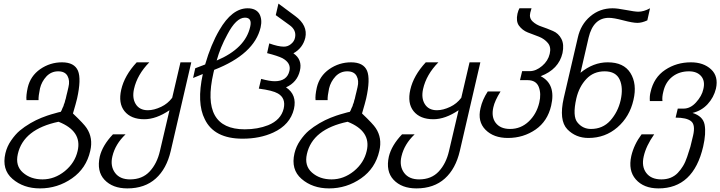

<svg xmlns="http://www.w3.org/2000/svg" viewBox="-20 -766 3999 1066"><path d="M411 72Q437 -38 305 -90Q110 -49 79 89Q64 154 107 192Q150 230 216 230Q283 230 340 184Q396 138 411 72ZM481 72Q459 169 380 224Q300 280 202 280Q110 280 49 227Q-11 175 10 85Q19 47 41 15Q65 -20 90 -41Q115 -62 149 -82Q180 -100 210 -112Q246 -126 264 -131Q272 -133 285.5 -137Q299 -141 303 -142Q306 -143 309.5 -143.5Q313 -144 314.5 -144.5Q316 -145 317 -145Q317 -146 318.5 -147.5Q320 -149 321 -151.5Q322 -154 323 -156Q324 -158 325 -161Q326 -165 327 -166L331 -174Q334 -180 334 -184Q334 -186 338 -194Q339 -196 340 -200Q341 -204 341 -205Q341 -206 342.5 -210.5Q344 -215 345 -218Q347 -224 349 -236L354 -256L360 -282Q369 -318 355 -344Q341 -370 303 -370Q265 -370 238 -342Q211 -313 202 -275Q193 -233 194 -210H127Q124 -235 134 -280Q149 -344 203 -382Q258 -420 324 -420Q393 -420 413 -373Q432 -327 408 -219Q403 -197 385 -136Q447 -77 461 -55Q498 0 481 72Z M928 72Q905 171 845 225Q784 280 687 280Q605 280 560 232Q516 185 534 103Q549 41 607 -20H677Q620 34 604 102Q591 156 619 194Q646 230 702 230Q770 230 811 186Q852 142 868 72L921 -154Q847 -104 781 -104Q707 -104 671 -149Q636 -193 653 -268Q671 -347 739 -420H809Q742 -352 724 -272Q713 -222 733 -189Q754 -154 801 -154Q835 -154 875 -173Q911 -190 936 -223L982 -420H1042Z M1369 -617Q1381 -668 1340 -668Q1291 -668 1242 -574Q1203 -503 1183 -430Q1342 -497 1369 -617ZM1612 -161Q1591 -73 1497 -30Q1423 4 1327 4Q1169 4 1117 -104Q1071 -194 1106 -355L1052 -333L1064 -387L1119 -408Q1151 -519 1198 -599Q1268 -720 1355 -720Q1401 -720 1420 -689Q1437 -658 1427 -614Q1392 -465 1169 -378L1165 -361Q1093 -48 1339 -48Q1411 -48 1469 -71Q1540 -100 1555 -163Q1568 -221 1523 -247Q1494 -264 1417 -274L1430 -328Q1478 -315 1505 -315Q1574 -315 1587 -373Q1597 -416 1548 -443Q1522 -456 1463 -471L1475 -525Q1525 -507 1556 -507Q1578 -507 1595 -521Q1614 -536 1618 -557Q1627 -599 1587 -627L1511 -682L1526 -746L1619 -677Q1690 -625 1675 -556Q1661 -499 1609 -470Q1660 -435 1645 -373Q1630 -309 1568 -281Q1630 -240 1612 -161Z M2016 72Q2042 -38 1910 -90Q1715 -49 1684 89Q1669 154 1712 192Q1755 230 1821 230Q1888 230 1945 184Q2001 138 2016 72ZM2086 72Q2064 169 1985 224Q1905 280 1807 280Q1715 280 1654 227Q1594 175 1615 85Q1624 47 1646 15Q1670 -20 1695 -41Q1720 -62 1754 -82Q1785 -100 1815 -112Q1851 -126 1869 -131Q1877 -133 1890.5 -137Q1904 -141 1908 -142Q1911 -143 1914.5 -143.5Q1918 -144 1919.5 -144.5Q1921 -145 1922 -145Q1922 -146 1923.5 -147.5Q1925 -149 1926 -151.5Q1927 -154 1928 -156Q1929 -158 1930 -161Q1931 -165 1932 -166L1936 -174Q1939 -180 1939 -184Q1939 -186 1943 -194Q1944 -196 1945 -200Q1946 -204 1946 -205Q1946 -206 1947.5 -210.5Q1949 -215 1950 -218Q1952 -224 1954 -236L1959 -256L1965 -282Q1974 -318 1960 -344Q1946 -370 1908 -370Q1870 -370 1843 -342Q1816 -313 1807 -275Q1798 -233 1799 -210H1732Q1729 -235 1739 -280Q1754 -344 1808 -382Q1863 -420 1929 -420Q1998 -420 2018 -373Q2037 -327 2013 -219Q2008 -197 1990 -136Q2052 -77 2066 -55Q2103 0 2086 72Z M2533 72Q2510 171 2450 225Q2389 280 2292 280Q2210 280 2165 232Q2121 185 2139 103Q2154 41 2212 -20H2282Q2225 34 2209 102Q2196 156 2224 194Q2251 230 2307 230Q2375 230 2416 186Q2457 142 2473 72L2526 -154Q2452 -104 2386 -104Q2312 -104 2276 -149Q2241 -193 2258 -268Q2276 -347 2344 -420H2414Q2347 -352 2329 -272Q2318 -222 2338 -189Q2359 -154 2406 -154Q2440 -154 2480 -173Q2516 -190 2541 -223L2587 -420H2647Z M3040 -179Q3020 -93 2954 -47Q2886 0 2800 0Q2721 0 2676 -45Q2630 -91 2648 -166Q2658 -212 2688 -258H2759Q2727 -207 2719 -170Q2707 -117 2732 -84Q2758 -50 2812 -50Q2872 -50 2916 -92Q2959 -133 2974 -196Q2986 -246 2971 -284Q2956 -321 2909 -321H2867L2879 -371H2921Q2956 -371 2990 -400Q3023 -428 3032 -467Q3041 -504 3022 -527Q3003 -550 2973 -562L2910 -586Q2880 -598 2861 -624Q2844 -648 2853 -690Q2858 -710 2864 -720H2931Q2930 -719 2924 -695Q2917 -666 2937 -647Q2957 -628 2988 -618Q3015 -609 3050 -594Q3081 -581 3097 -550Q3113 -519 3103 -471Q3082 -381 2982 -343Q3068 -299 3040 -179Z M3426 -210Q3441 -278 3421 -323Q3400 -370 3337 -370Q3275 -370 3235 -327Q3195 -284 3180 -220Q3157 -119 3187 -85Q3216 -50 3261 -50Q3326 -50 3368 -96Q3411 -144 3426 -210ZM3497 -211Q3476 -118 3408 -59Q3340 0 3247 0Q3177 0 3130 -48Q3082 -98 3110 -222L3188 -557Q3204 -630 3257 -675Q3310 -720 3381 -720Q3407 -720 3453 -711Q3505 -701 3524 -701Q3554 -701 3589 -720L3574 -653Q3544 -639 3519 -639Q3493 -639 3440 -653Q3387 -667 3361 -667Q3274 -667 3248 -557L3203 -362Q3274 -420 3354 -420Q3443 -420 3480 -361Q3518 -300 3497 -211Z M3884 48Q3830 280 3636 280Q3554 280 3510 230Q3467 181 3485 100Q3500 36 3542 -20H3612Q3567 44 3554 102Q3541 158 3568 194Q3595 230 3652 230Q3680 230 3703 221Q3727 211 3743 194Q3760 176 3772 156Q3785 135 3795 105Q3811 57 3813 49Q3816 37 3828 -13Q3842 -73 3817 -93Q3792 -113 3731 -113L3743 -163H3775Q3813 -163 3844 -197Q3877 -233 3885 -271Q3896 -316 3873 -343Q3850 -370 3805 -370Q3752 -370 3714 -341Q3675 -311 3663 -258Q3655 -227 3658 -205H3588Q3586 -233 3592 -255Q3610 -336 3673 -378Q3736 -420 3816 -420Q3886 -420 3928 -381Q3970 -342 3955 -274Q3943 -225 3909 -188Q3875 -151 3825 -139Q3883 -121 3892 -74Q3901 -26 3884 48Z"/></svg>

Font: Miedinger
Style: Italic
Weight: 400
Italic angle: -13°
Version: Version 001.000